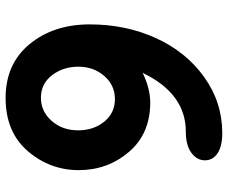

<svg xmlns="http://www.w3.org/2000/svg" viewBox="-84 -715 813 685"><g transform="rotate(90 322.5 -372.5)"><path d="M455 -759Q502 -759 527 -742Q552 -725 552 -697Q552 -669 525.5 -649Q499 -629 450 -629Q314 -629 240 -475Q296 -502 346 -502Q457 -502 522 -426Q587 -350 587 -247Q587 -144 519 -65Q451 14 329.5 14Q208 14 137.5 -71.5Q67 -157 67 -286Q67 -415 116 -522.5Q165 -630 255 -694.5Q345 -759 455 -759ZM218 -245.5Q218 -191 248.5 -151.5Q279 -112 328.5 -112Q378 -112 411.5 -150.5Q445 -189 445 -244.5Q445 -300 414 -338Q383 -376 333.5 -376Q284 -376 251 -338Q218 -300 218 -245.5Z"/></g></svg>

Font: Delius Unicase
Style: Bold
Weight: 700
Designer: Natalia Raices
Foundry: Natalia Raices
Version: Version 1.001